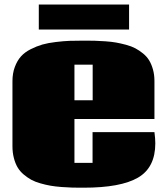

<svg xmlns="http://www.w3.org/2000/svg" viewBox="-20 -831 748 865"><path d="M36.1 0ZM561.5 -810.5V-697.8H154.8V-810.5ZM315.4 -379.4H397.5V-539.6H315.4ZM675.8 -235.8Q679.7 -206.1 679.7 -185.5Q679.7 -76.2 601.8 -30.8Q523.9 14.6 356.9 14.6Q328.1 14.6 306.6 14.2Q285.2 13.7 256.8 11.5Q228.5 9.3 207.5 5.6Q186.5 2 162.4 -4.9Q138.2 -11.7 120.8 -21.2Q103.5 -30.8 86.7 -44.9Q69.8 -59.1 59.3 -76.9Q48.8 -94.7 42.5 -119.1Q36.1 -143.6 36.1 -172.4V-465.3Q36.1 -501 46.9 -529.5Q57.6 -558.1 74.5 -576.9Q91.3 -595.7 118.4 -609.4Q145.5 -623 171.1 -630.4Q196.8 -637.7 231.9 -641.8Q267.1 -646 293.7 -647Q320.3 -647.9 356 -647.9Q383.8 -647.9 404.8 -647.5Q425.8 -647 453.9 -645Q481.9 -643.1 502.7 -639.4Q523.4 -635.7 547.9 -629.2Q572.3 -622.6 589.8 -613.3Q607.4 -604 624.5 -590.1Q641.6 -576.2 652.1 -558.8Q662.6 -541.5 669.2 -517.8Q675.8 -494.1 675.8 -465.8V-294.9H315.4V-97.2H397V-235.8Z"/></svg>

Font: Coda ExtraBold
Style: Regular
Weight: 800
Version: Version 2.001; ttfautohint (v0.8) -r 50 -G 200 -x